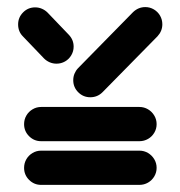

<svg xmlns="http://www.w3.org/2000/svg" viewBox="-20 -539 502 534"><path d="M47 -72.2Q47 -85.2 53.3 -96.1Q59.6 -107 70.6 -113.5Q81.5 -120 94.4 -120H367.8Q380.7 -120 391.7 -113.5Q402.6 -107 409.1 -96.1Q415.6 -85.2 415.6 -72.2Q415.6 -59.3 409.1 -48.3Q402.6 -37.4 391.7 -31.1Q380.7 -24.8 367.8 -24.8H94.4Q74.8 -24.8 60.9 -38.7Q47 -52.6 47 -72.2ZM47 -193.7Q47 -206.7 53.3 -217.6Q59.6 -228.5 70.6 -235Q81.5 -241.5 94.4 -241.5H367.8Q380.7 -241.5 391.7 -235Q402.6 -228.5 409.1 -217.6Q415.6 -206.7 415.6 -193.7Q415.6 -180.7 409.1 -169.8Q402.6 -158.9 391.7 -152.6Q380.7 -146.3 367.8 -146.3H94.4Q74.8 -146.3 60.9 -160.2Q47 -174.1 47 -193.7ZM184.8 -409.3Q184.8 -396.3 178.3 -385.4Q171.9 -374.4 160.9 -368.1Q150 -361.9 137 -361.9Q127.4 -361.9 118.3 -365.7Q109.3 -369.6 102.6 -376.3L43.7 -437.8Q30.4 -451.1 30.4 -471.1Q30.4 -490.7 44.3 -504.6Q58.1 -518.5 77.8 -518.5Q87.8 -518.5 96.7 -514.6Q105.6 -510.7 112.2 -504.1L171.5 -442.2Q184.8 -428.1 184.8 -409.3ZM384.1 -519.3Q397 -519.3 408 -512.8Q418.9 -506.3 425.2 -495.4Q431.5 -484.4 431.5 -471.5Q431.5 -452.6 418.1 -438.1L265.2 -282.6Q251.1 -268.5 231.1 -268.5Q211.5 -268.5 197.6 -282.4Q183.7 -296.3 183.7 -315.9Q183.7 -325.6 187.2 -334.1Q190.7 -342.6 197 -349.3L350 -505.2Q364.8 -519.3 384.1 -519.3Z"/></svg>

Font: 26F Galaxy Sans Extra Bold
Style: Regular
Weight: 800
Designer: C₂₉H₂₅N₃O₅
Version: Version 1.100